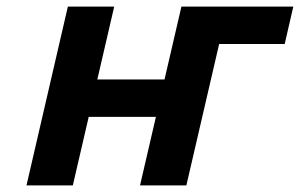

<svg xmlns="http://www.w3.org/2000/svg" viewBox="-20 -560 906 580"><path d="M543 0H403L451 -207H248L200 0H60L185 -540H325L274 -320H477L528 -540H866L840 -427H642Z"/></svg>

Font: Miedinger
Style: Bold-Italic
Weight: 700
Italic angle: -13°
Version: Version 001.000